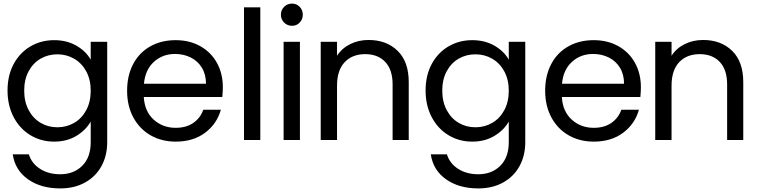

<svg xmlns="http://www.w3.org/2000/svg" viewBox="-20 -781 4238 1071"><path d="M486 -448V-548H578V12Q578 87 546 145.5Q514 204 454.5 237Q395 270 316 270Q208 270 136 219Q64 168 51 80H141Q156 130 203 160.5Q250 191 316 191Q391 191 438.5 144Q486 97 486 12V-103Q459 -55 406 -23Q353 9 282 9Q209 9 149.5 -27Q90 -63 56 -128Q22 -193 22 -276Q22 -360 56 -423.5Q90 -487 149.5 -522Q209 -557 282 -557Q353 -557 406.5 -526Q460 -495 486 -448ZM300 -478Q249 -478 207 -454Q165 -430 140 -384Q115 -338 115 -276Q115 -213 140 -166.5Q165 -120 207 -95.5Q249 -71 300 -71Q351 -71 393.5 -95.5Q436 -120 461 -166.5Q486 -213 486 -275Q486 -337 461 -383Q436 -429 393.5 -453.5Q351 -478 300 -478Z M1220 -240H782Q787 -159 837.5 -113.5Q888 -68 960 -68Q1019 -68 1058.5 -95.5Q1098 -123 1114 -169H1212Q1190 -90 1124 -40.5Q1058 9 960 9Q882 9 820.5 -26Q759 -61 724 -125.5Q689 -190 689 -275Q689 -360 723 -424Q757 -488 818.5 -522.5Q880 -557 960 -557Q1038 -557 1098 -523Q1158 -489 1190.5 -429.5Q1223 -370 1223 -295Q1223 -269 1220 -240ZM956 -480Q887 -480 838.5 -436Q790 -392 783 -314H1129Q1129 -366 1106 -403.5Q1083 -441 1043.5 -460.5Q1004 -480 956 -480Z M1432 -740V0H1341V-740Z M1547 -699Q1547 -725 1565 -743Q1583 -761 1609 -761Q1634 -761 1651.5 -743Q1669 -725 1669 -699Q1669 -673 1651.5 -655Q1634 -637 1609 -637Q1583 -637 1565 -655Q1547 -673 1547 -699ZM1653 -548V0H1562V-548Z M2260 -323V0H2170V-310Q2170 -392 2129 -435.5Q2088 -479 2017 -479Q1945 -479 1902.5 -434Q1860 -389 1860 -303V0H1769V-548H1860V-470Q1887 -512 1933.5 -535Q1980 -558 2036 -558Q2136 -558 2198 -497.5Q2260 -437 2260 -323Z M2818 -448V-548H2910V12Q2910 87 2878 145.5Q2846 204 2786.5 237Q2727 270 2648 270Q2540 270 2468 219Q2396 168 2383 80H2473Q2488 130 2535 160.5Q2582 191 2648 191Q2723 191 2770.5 144Q2818 97 2818 12V-103Q2791 -55 2738 -23Q2685 9 2614 9Q2541 9 2481.5 -27Q2422 -63 2388 -128Q2354 -193 2354 -276Q2354 -360 2388 -423.5Q2422 -487 2481.5 -522Q2541 -557 2614 -557Q2685 -557 2738.5 -526Q2792 -495 2818 -448ZM2632 -478Q2581 -478 2539 -454Q2497 -430 2472 -384Q2447 -338 2447 -276Q2447 -213 2472 -166.5Q2497 -120 2539 -95.5Q2581 -71 2632 -71Q2683 -71 2725.5 -95.5Q2768 -120 2793 -166.5Q2818 -213 2818 -275Q2818 -337 2793 -383Q2768 -429 2725.5 -453.5Q2683 -478 2632 -478Z M3552 -240H3114Q3119 -159 3169.5 -113.5Q3220 -68 3292 -68Q3351 -68 3390.5 -95.5Q3430 -123 3446 -169H3544Q3522 -90 3456 -40.5Q3390 9 3292 9Q3214 9 3152.5 -26Q3091 -61 3056 -125.5Q3021 -190 3021 -275Q3021 -360 3055 -424Q3089 -488 3150.5 -522.5Q3212 -557 3292 -557Q3370 -557 3430 -523Q3490 -489 3522.5 -429.5Q3555 -370 3555 -295Q3555 -269 3552 -240ZM3288 -480Q3219 -480 3170.5 -436Q3122 -392 3115 -314H3461Q3461 -366 3438 -403.5Q3415 -441 3375.5 -460.5Q3336 -480 3288 -480Z M4126 -323V0H4036V-310Q4036 -392 3995 -435.5Q3954 -479 3883 -479Q3811 -479 3768.5 -434Q3726 -389 3726 -303V0H3635V-548H3726V-470Q3753 -512 3799.5 -535Q3846 -558 3902 -558Q4002 -558 4064 -497.5Q4126 -437 4126 -323Z"/></svg>

Font: Poppins A&M
Style: Regular-A&M
Weight: 400
Designer: Ninad Kale (Devanagari), Jonny Pinhorn (Latin)
Foundry: Indian Type Foundry
Version: 4.004